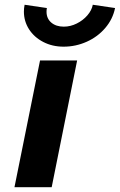

<svg xmlns="http://www.w3.org/2000/svg" viewBox="-20 -776 497 796"><path d="M146 -525.4H299.8L194.3 0H40ZM79.1 -728Q79.1 -741.7 82 -756.3L174.3 -742.7Q172.9 -734.9 172.9 -727.5Q172.9 -699.2 192.6 -682.4Q212.4 -665.5 244.6 -665.5Q272 -665.5 298.1 -678.5Q324.2 -691.4 342.3 -712.4Q360.4 -733.4 364.7 -756.3L457 -742.7Q447.8 -696.8 416.5 -660.2Q385.3 -623.5 339.6 -603Q293.9 -582.5 243.7 -582.5Q196.8 -582.5 159.2 -602.1Q121.6 -621.6 100.3 -654.8Q79.1 -688 79.1 -728Z"/></svg>

Font: Reddit Sans Chocolate ExBold
Style: Italic
Weight: 800
Italic angle: -11.25°
Designer: Stephen Hutchings
Version: Version 1.013